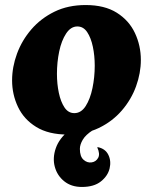

<svg xmlns="http://www.w3.org/2000/svg" viewBox="-20 -527 607 762"><path d="M248 7Q173 7 124 -23Q75 -53 51.5 -102.5Q28 -152 28 -208Q28 -261 47.5 -314Q67 -367 104.5 -410.5Q142 -454 196 -480.5Q250 -507 320 -507Q395 -507 443.5 -476.5Q492 -446 515.5 -396Q539 -346 539 -289Q539 -237 520 -184.5Q501 -132 463.5 -88.5Q426 -45 372 -19Q318 7 248 7ZM275 -78Q302 -78 320 -106Q338 -134 347 -177.5Q356 -221 356 -266Q356 -306 348.5 -341.5Q341 -377 326 -399.5Q311 -422 287 -422Q261 -422 242.5 -394Q224 -366 215 -323Q206 -280 206 -234Q206 -194 213.5 -158.5Q221 -123 236 -100.5Q251 -78 275 -78ZM305 215Q263 215 235 192.5Q207 170 197.5 135Q188 100 201.5 61Q215 22 255 -10H348Q320 8 308.5 27.5Q297 47 297 64Q297 94 311.5 107Q326 120 343.5 117.5Q361 115 369.5 99.5Q378 84 366 58L368 57Q398 63 410 87.5Q422 112 415 141.5Q408 171 380.5 193Q353 215 305 215Z"/></svg>

Font: Agbalumo
Style: Regular
Weight: 400
Designer: Raphael Alegbeleye
Foundry: Sorkin Type Co.
Version: Version 1.000; ttfautohint (v1.8.4)